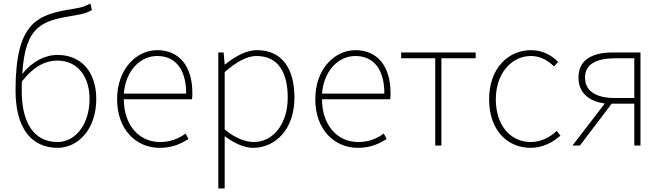

<svg xmlns="http://www.w3.org/2000/svg" viewBox="-20 -824 3752 1087"><path d="M306 -20C169 -20 103 -133 103 -310C103 -328 103 -346 104 -363C175 -453 242 -481 304 -481C424 -481 487 -385 487 -264C487 -120 407 -20 306 -20ZM492 -804C461 -789 451 -783 396 -774C191 -742 68 -700 68 -311C68 -101 156 13 306 13C422 13 525 -92 525 -264C525 -412 444 -513 306 -513C234 -513 162 -476 106 -405C123 -685 222 -707 404 -737C445 -744 472 -750 500 -767Z M884 13C962 13 1007 -13 1047 -37L1031 -68C991 -39 946 -20 886 -20C762 -20 681 -122 681 -262H1067C1069 -274 1069 -286 1069 -297C1069 -453 992 -540 870 -540C753 -540 643 -434 643 -262C643 -90 751 13 884 13ZM681 -294C692 -427 776 -507 870 -507C969 -507 1034 -437 1034 -294Z M1216 -527V243H1252V-53C1308 -12 1363 13 1413 13C1539 13 1647 -92 1647 -271C1647 -434 1578 -540 1435 -540C1369 -540 1306 -500 1254 -459H1252L1246 -527ZM1432 -507C1561 -507 1609 -405 1609 -271C1609 -124 1528 -20 1416 -20C1374 -20 1314 -39 1252 -91V-416C1319 -474 1378 -507 1432 -507Z M2006 13C2084 13 2129 -13 2169 -37L2153 -68C2113 -39 2068 -20 2008 -20C1884 -20 1803 -122 1803 -262H2189C2191 -274 2191 -286 2191 -297C2191 -453 2114 -540 1992 -540C1875 -540 1765 -434 1765 -262C1765 -90 1873 13 2006 13ZM1803 -294C1814 -427 1898 -507 1992 -507C2091 -507 2156 -437 2156 -294Z M2251 -494H2444V0H2479V-494H2673V-527H2251Z M2985 13C3053 13 3109 -18 3153 -56L3132 -83C3095 -48 3044 -20 2986 -20C2866 -20 2787 -118 2787 -262C2787 -407 2875 -507 2986 -507C3040 -507 3082 -481 3117 -448L3140 -474C3105 -507 3058 -540 2986 -540C2859 -540 2749 -439 2749 -262C2749 -88 2851 13 2985 13Z M3221 0H3263L3443 -237H3571V0H3606V-527H3450C3336 -527 3255 -488 3255 -385C3255 -295 3318 -250 3404 -238ZM3292 -385C3292 -462 3358 -494 3462 -494H3571V-269H3462C3358 -269 3292 -306 3292 -385Z"/></svg>

Font: Kinto Sans Thin
Style: Regular
Weight: 100
Designer: Authors: Ryoko NISHIZUKA  (kana & ideographs); Paul D. Hunt (Latin, Greek & Cyrillic); Wenlong ZHANG  (bopomofo); Sandol
Foundry: Adobe Systems Incorporated, ookami Inc.
Version: Version 0.001